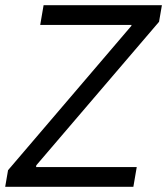

<svg xmlns="http://www.w3.org/2000/svg" viewBox="-22 -720 644 740"><path d="M-2 0H492L505 -76H117L118 -83L591 -636L602 -700H146L133 -624H485L484 -620L9 -64Z"/></svg>

Font: Fixel Display
Style: Italic
Weight: 400
Italic angle: -10°
Designer: AlfaBravo + MacPaw
Foundry: Kyrylo Tkachov, Marchela Mozhyna, Serhii Makarenko, Maria Weinstein, Zakhar Kryvoshyya
Version: Version 1.210;Glyphs 3.2 (3217)